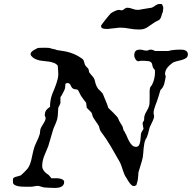

<svg xmlns="http://www.w3.org/2000/svg" viewBox="-20 -925 951 951"><path d="M169.4 -4.4Q159.7 -4.4 149.9 -2.2Q140.1 0 128.9 0H110.4Q101.1 0 89.6 -0.5Q78.1 -1 68.1 -3.2Q58.1 -5.4 51.3 -9.8Q44.4 -14.2 44.4 -22L43.9 -32.7Q43.9 -37.6 44.9 -40.5Q45.9 -43.5 49.8 -45.4Q53.2 -47.9 59.6 -49.6Q65.9 -51.3 71.8 -52.7Q77.6 -54.2 82.3 -56.2Q86.9 -58.1 87.9 -61Q89.8 -62.5 94 -66.4Q98.1 -70.3 102.5 -74.7Q106.9 -79.1 110.8 -83.3Q114.7 -87.4 116.2 -89.4Q123 -98.1 127.4 -109.1Q131.8 -120.1 134.8 -132.1Q137.7 -144 140.1 -156Q142.6 -168 145 -178.2Q150.4 -201.2 160.6 -220.9Q170.9 -240.7 177.2 -261.7L179.7 -283.2Q182.1 -291.5 186.5 -298.8Q190.9 -306.2 195.3 -313Q199.7 -319.8 202.9 -326.9Q206.1 -334 206.1 -342.3L201.7 -352.1Q201.7 -367.7 207.5 -377Q213.4 -386.2 228 -396V-401.9Q228 -414.6 230.5 -428.5Q232.9 -442.4 237.3 -455.1L240.7 -463.9Q245.1 -474.1 250 -486.3Q254.9 -498.5 259 -510.7Q263.2 -522.9 265.9 -534.4Q268.6 -545.9 268.6 -555.7V-561Q268.6 -563 268.3 -568.4Q268.1 -573.7 267.6 -579.8Q267.1 -585.9 266.6 -591.6Q266.1 -597.2 266.1 -599.6Q258.8 -608.9 248 -613Q237.3 -617.2 225.1 -619.4Q212.9 -621.6 199.7 -622.6Q186.5 -623.5 174.1 -626.2Q161.6 -628.9 150.6 -635Q139.6 -641.1 131.8 -652.8V-658.2Q131.8 -663.1 135.5 -667.2Q139.2 -671.4 144.3 -674.8Q149.4 -678.2 155.3 -681.2Q161.1 -684.1 165.5 -686.5Q165.5 -687 166.5 -687.3Q167.5 -687.5 170.9 -687.7Q174.3 -688 181.4 -688.2Q188.5 -688.5 201.7 -688.5Q211.4 -688.5 219.5 -688Q227.5 -687.5 237.3 -683.6Q237.3 -683.6 240 -683.1Q242.7 -682.6 245.8 -681.9Q249 -681.2 252.2 -680.4Q255.4 -679.7 256.8 -679.2Q256.8 -678.7 259.8 -677.7Q261.2 -677.2 263.2 -676.8Q280.8 -674.3 296.9 -671.6Q313 -668.9 328.1 -664.1Q343.3 -659.2 357.9 -651.9Q372.6 -644.5 388.2 -633.3Q392.6 -629.4 394.3 -625.5Q396 -621.6 397 -617.4Q397.9 -613.3 399.2 -608.6Q400.4 -604 403.8 -599.6L409.7 -592.3Q416 -587.4 417.7 -583.7Q419.4 -580.1 419.9 -576.4Q420.4 -572.8 421.1 -569.1Q421.9 -565.4 426.3 -561Q430.2 -555.7 433.3 -552.5Q436.5 -549.3 439 -546.4Q441.4 -543.5 443.6 -540Q445.8 -536.6 448.2 -531.2Q450.2 -523.9 451.4 -518.3Q452.6 -512.7 454.6 -507.3Q456.5 -502 459.2 -496.3Q461.9 -490.7 466.8 -483.9Q467.8 -483.4 471.2 -480.2Q474.6 -477.1 478.3 -473.1Q481.9 -469.2 485.1 -465.8Q488.3 -462.4 488.8 -461.4L501.5 -430.7Q504.4 -423.3 506.1 -419.4Q507.8 -415.5 509.3 -411.9Q510.7 -408.2 512.2 -403.8Q513.7 -399.4 516.1 -391.1Q516.1 -390.6 523.4 -383.8Q530.8 -377 539.6 -368.2Q548.3 -359.4 556.2 -350.8Q564 -342.3 564.9 -338.9Q567.4 -332 570.1 -326.9Q572.8 -321.8 575.7 -317.1Q578.6 -312.5 581.5 -307.6Q584.5 -302.7 587.9 -296.4Q587.9 -295.9 588.4 -293.7Q588.9 -291.5 589.6 -288.8Q590.3 -286.1 591.1 -283.4Q591.8 -280.8 591.8 -280.3Q591.8 -280.3 593 -278.6Q594.2 -276.9 595.7 -274.7Q597.2 -272.5 598.4 -270.5Q599.6 -268.6 599.6 -267.1Q604.5 -259.8 609.1 -248Q613.8 -236.3 619.9 -225.1Q626 -213.9 634 -205.8Q642.1 -197.8 653.8 -197.8Q664.1 -197.8 668.7 -206.3Q673.3 -214.8 675 -226.3Q676.8 -237.8 677.2 -249.5Q677.7 -261.2 679.7 -267.1Q680.2 -268.6 681.9 -271.5Q683.6 -274.4 685.3 -277.6Q687 -280.8 688.7 -283.2Q690.4 -285.6 690.9 -286.1L686.5 -311Q686.5 -312 686.5 -313.2Q686.5 -314.5 687 -315.9Q687 -317.9 687.5 -319.3L693.4 -328.6L694.8 -348.1Q698.7 -362.8 706.8 -375.2Q714.8 -387.7 718.8 -401.9Q720.7 -410.2 720.9 -420.9Q721.2 -431.6 721.2 -441.9V-464.4Q721.2 -469.7 721.2 -474.6Q721.2 -479.5 722.2 -483.9Q722.2 -488.3 723.4 -491Q724.6 -493.7 726.3 -495.8Q728 -498 730 -500.5Q731.9 -502.9 733.9 -506.8Q740.2 -519 743.9 -534.9Q747.6 -550.8 747.6 -564.5V-577.1Q747.6 -577.1 746.1 -579.1Q744.6 -581.1 742.9 -583.3Q741.2 -585.4 739.7 -587.4Q738.3 -589.4 738.3 -589.8Q735.8 -594.7 735.1 -599.4Q734.4 -604 733.2 -608.2Q731.9 -612.3 729 -615.7Q726.1 -619.1 718.8 -621.6Q718.3 -622.1 714.4 -622.3Q710.4 -622.6 705.3 -623Q700.2 -623.5 695.3 -623.8Q690.4 -624 687.5 -624H677.2Q676.3 -624 672.6 -622.8Q668.9 -621.6 665.5 -621.6Q661.1 -621.6 657.5 -624.5Q653.8 -627.4 651.1 -631.6Q648.4 -635.7 646.7 -640.9Q645 -646 645 -650.4Q645 -666 651.9 -672.6Q658.7 -679.2 673.8 -679.2Q681.6 -679.2 689.5 -676.8Q697.3 -674.3 706.1 -674.3Q711.4 -674.3 716.1 -676.8Q720.7 -679.2 726.1 -679.2Q736.8 -679.2 747.6 -672.4H814Q818.8 -674.3 827.1 -675.8Q835.4 -677.2 844.2 -678Q853 -678.7 861.6 -679Q870.1 -679.2 876 -679.2Q882.3 -679.2 888.4 -678.2Q894.5 -677.2 899.4 -674.6Q904.3 -671.9 907.5 -667.5Q910.6 -663.1 910.6 -656.2Q910.6 -643.1 901.1 -637Q891.6 -630.9 878.4 -627.4Q865.2 -624 851.8 -620.8Q838.4 -617.7 831.1 -610.8Q825.2 -606.4 819.3 -601.1Q813.5 -595.7 808.6 -589.4Q803.7 -583 800.5 -575Q797.4 -566.9 797.4 -557.6Q798.3 -556.6 799.6 -551.8Q800.8 -546.9 800.8 -544.9Q798.8 -536.1 797.4 -527.1Q795.9 -518.1 793.5 -509.8Q791 -501.5 786.9 -493.9Q782.7 -486.3 775.4 -480Q774.4 -478.5 772.7 -472.7Q771 -466.8 769 -460.2Q767.1 -453.6 765.4 -447.8Q763.7 -441.9 762.7 -439.5Q760.3 -430.7 756.6 -421.4Q752.9 -412.1 749.5 -402.6Q746.1 -393.1 743.4 -383.5Q740.7 -374 740.7 -364.7Q740.7 -360.4 741.9 -357.2Q743.2 -354 743.2 -350.6Q743.2 -339.4 736.6 -326.4Q730 -313.5 725.6 -303.2Q722.2 -296.9 720.2 -289.8Q718.3 -282.7 716.6 -275.6Q714.8 -268.6 713.1 -261.7Q711.4 -254.9 708.5 -248.5Q708.5 -247.6 706.1 -242.7Q703.6 -237.8 701.7 -235.8Q697.3 -227.1 695.1 -215.8Q692.9 -204.6 691.7 -192.6Q690.4 -180.7 689.7 -168.7Q689 -156.7 687.5 -147Q683.1 -126.5 677 -108.6Q670.9 -90.8 665.5 -70.3Q665.5 -69.3 665.3 -64.7Q665 -60.1 664.6 -54.7Q664.1 -49.3 663.6 -44.9Q663.1 -40.5 663.1 -39.6Q663.1 -37.1 662.1 -32.5Q661.1 -27.8 659.7 -22.9Q658.2 -18.1 657 -13.7Q655.8 -9.3 655.3 -7.8Q648.9 -3.4 642.6 -3.4Q637.2 -3.4 632.1 -7.8Q627 -12.2 622.1 -18.6Q617.2 -24.9 613.3 -31.5Q609.4 -38.1 607.4 -42Q600.1 -51.3 595.9 -61.8Q591.8 -72.3 588.1 -83Q584.5 -93.8 581.1 -104.2Q577.6 -114.7 571.8 -125Q550.8 -163.1 528.1 -201.2Q505.4 -239.3 479 -274.4Q474.1 -281.2 472.7 -290Q471.2 -298.8 466.8 -305.7Q465.8 -307.1 461.9 -312.7Q458 -318.4 453.6 -325Q449.2 -331.5 445.3 -337.4Q441.4 -343.3 440.9 -344.7Q439 -348.1 438.2 -351.6Q437.5 -355 436.5 -358.6Q435.5 -362.3 433.8 -365.7Q432.1 -369.1 428.2 -372.6L409.7 -391.1L406.7 -414.6Q406.7 -415.5 405.5 -417.2Q404.3 -418.9 403.8 -419.9Q402.3 -421.4 398.9 -425.8Q395.5 -430.2 391.8 -435.3Q388.2 -440.4 385.3 -444.6Q382.3 -448.7 381.8 -449.2L368.2 -475.6Q365.2 -481 361.1 -481.7Q356.9 -482.4 352.1 -482.9Q347.2 -483.4 342.3 -485.8Q337.4 -488.3 332.5 -496.6Q330.6 -502.4 326.4 -508.1Q322.3 -513.7 316.4 -513.7Q313.5 -513.7 310.3 -513.2Q307.1 -512.7 303.7 -509.3V-504.4Q303.7 -488.8 298.3 -477.5Q293 -466.3 285.2 -452.1Q284.7 -451.2 282 -448Q279.3 -444.8 279.3 -443.4V-414.6Q279.3 -413.6 277.8 -410.2Q276.4 -406.7 274.4 -402.8Q272.5 -398.9 270.8 -395.5Q269 -392.1 268.6 -391.1L266.1 -350.6Q264.6 -334 257.6 -317.9Q250.5 -301.8 244.1 -286.1L218.8 -200.2Q213.9 -187.5 208.7 -176Q203.6 -164.6 199.2 -153.1Q194.8 -141.6 191.9 -129.2Q189 -116.7 189 -102.1Q189 -94.7 191.9 -88.4Q194.8 -82 199.5 -76.4Q204.1 -70.8 209.7 -66.4Q215.3 -62 221.2 -58.1L234.9 -42H265.1Q268.6 -42 274.2 -41Q279.8 -40 284.9 -38.1Q290 -36.1 293.9 -32.7Q297.9 -29.3 297.9 -24.4Q297.9 -14.6 293.7 -8.8Q289.6 -2.9 283 0.2Q276.4 3.4 268.6 4.6Q260.7 5.9 253.9 5.9Q241.2 5.9 226.6 5.1Q211.9 4.4 199.2 3.4Q198.2 3.4 194.3 2.4Q190.4 1.5 185.5 0Q180.7 -1.5 176.3 -2.7Q171.9 -3.9 170.4 -4.4ZM574.2 -788.1H571.8Q569.8 -787.6 561.5 -786.9Q553.2 -786.1 543.7 -784.9Q534.2 -783.7 525.6 -783Q517.1 -782.2 515.1 -781.7H505.9Q497.1 -781.7 488.8 -784.2Q480.5 -786.6 480.5 -797.9Q480.5 -798.8 486.6 -807.1Q492.7 -815.4 500.7 -825.4Q508.8 -835.4 516.6 -845Q524.4 -854.5 527.8 -857.9Q530.8 -860.4 535.9 -863.5Q541 -866.7 546.9 -869.4Q552.7 -872.1 558.3 -874Q564 -876 568.4 -876Q570.3 -876 575.4 -875Q580.6 -874 581.5 -874H583.5Q586.4 -874 589.4 -876Q592.3 -877.9 595.5 -880.4Q598.6 -882.8 602.3 -884.8Q606 -886.7 610.4 -886.7Q623 -886.7 636 -881.3Q648.9 -876 663.6 -876H666Q669.9 -877 679 -878.4Q688 -879.9 698.2 -881.6Q708.5 -883.3 717.5 -884.8Q726.6 -886.2 730.5 -886.7Q736.3 -888.7 740.7 -891.8Q745.1 -895 749.8 -897.9Q754.4 -900.9 759.3 -903.1Q764.2 -905.3 771 -905.3H775.9Q778.3 -905.3 781.5 -904.3Q784.7 -903.3 784.7 -899.4Q784.7 -896 786.6 -894.3Q788.6 -892.6 788.6 -885.3Q788.6 -881.3 788.3 -879.9Q788.1 -878.4 787.8 -877.2Q787.6 -876 787.4 -874.8Q787.1 -873.5 787.1 -870.6Q787.1 -865.2 784.4 -860.8Q781.7 -856.4 781.2 -851.1Q777.8 -839.4 774.7 -834Q771.5 -828.6 767.6 -825.9Q763.7 -823.2 757.8 -820.8Q752 -818.4 743.2 -812.5Q731.9 -805.7 723.9 -799.6Q715.8 -793.5 708.3 -788.8Q700.7 -784.2 691.7 -781.5Q682.6 -778.8 668.9 -778.8Q644.5 -778.8 621.1 -783.4Q597.7 -788.1 574.2 -788.1Z"/></svg>

Font: IM FELL English
Style: Italic
Weight: 400
Italic angle: -18°
Designer: Igino Marini
Foundry: Igino Marini
Version: 3.00